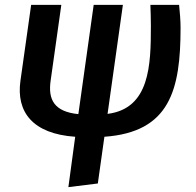

<svg xmlns="http://www.w3.org/2000/svg" viewBox="-20 -549 804 789"><path d="M722 -435C722 -466 719 -498 716 -529H598C599 -502 600 -475 600 -442C600 -282 596 -103 422 -81L485 -529H365L302 -80C203 -90 177 -139 188 -217L232 -529H108L64 -217C46 -89 114 1 289 13L261 220L382 205L409 13C678 -6 722 -179 722 -435Z"/></svg>

Font: Fira Sans Medium
Style: Italic
Weight: 500
Italic angle: -8°
Designer: bBox Type GmbH & Carrois Corporate GbR & Edenspiekermann AG
Foundry: bBox Type GmbH & Carrois Corporate GbR & Edenspiekermann AG
Version: Version 4.301;PS 004.301;hotconv 1.0.88;makeotf.lib2.5.64775